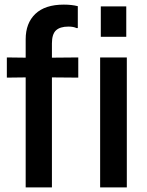

<svg xmlns="http://www.w3.org/2000/svg" viewBox="-20 -816 640 836"><path d="M91.8 0V-479L9.8 -478V-565.9L91.8 -564.9V-645Q91.8 -715.3 134 -755.6Q176.3 -795.9 257.8 -795.9Q292.5 -795.9 318.8 -789.1V-693.8H313Q300.3 -700.2 277.8 -700.2Q241.2 -700.2 223.6 -683.6Q206.1 -667 206.1 -627V-564.9L320.8 -565.9V-478L206.1 -479V0ZM418.9 -655.8V-788.1H529.8V-655.8ZM416 0V-565.9H532.2V0Z"/></svg>

Font: BDO Grotesk Medium
Style: Regular
Weight: 500
Designer: Deni Anggara
Foundry: Lokal Container
Version: Version 2.000